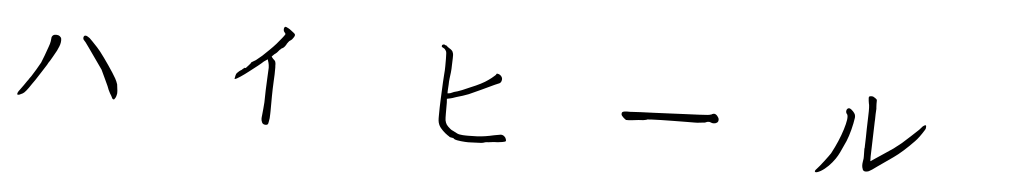

<svg xmlns="http://www.w3.org/2000/svg" viewBox="-40 -1091 7580 1438"><g transform="rotate(5 3750.0 -372.0)"><path d="M770.5 -185.5Q761.7 -204.1 745.1 -240.2Q715.8 -303.7 714.8 -304.7Q660.2 -381.8 605.5 -460Q586.9 -486.3 578.1 -498Q568.4 -508.8 563.5 -514.6Q558.6 -519.5 558.6 -526.4Q557.6 -533.2 560.1 -538.6Q562.5 -543.9 565.4 -545.9Q569.3 -547.9 575.2 -547.9Q580.1 -547.9 588.9 -543Q597.7 -538.1 605.5 -532.2Q613.3 -525.4 628.9 -508.8Q673.8 -462.9 692.4 -438.5Q722.7 -399.4 762.2 -341.8Q801.8 -284.2 822.3 -248Q834 -226.6 840.8 -205.1L846.7 -157.2Q848.6 -134.8 844.7 -125Q841.8 -111.3 836.9 -103Q832 -94.7 828.1 -90.8Q826.2 -88.9 819.3 -91.8Q812.5 -95.7 810.5 -103.5Q806.6 -113.3 793.9 -132.8Q779.3 -159.2 770.5 -185.5ZM342.8 -368.2Q335.9 -354.5 325.2 -337.9Q313.5 -322.3 305.7 -305.7Q304.7 -302.7 269.5 -249Q235.4 -194.3 228.5 -185.5Q223.6 -177.7 205.1 -152.3Q162.1 -85.9 142.6 -76.2Q123 -66.4 118.2 -64.5Q113.3 -62.5 107.4 -62.5Q101.6 -62.5 101.6 -69.3Q101.6 -76.2 110.4 -90.8Q108.4 -86.9 145.5 -138.7Q169.9 -174.8 170.9 -175.8Q172.9 -176.8 172.9 -176.8Q172.9 -176.8 173.8 -178.7Q179.7 -189.5 195.3 -210Q199.2 -215.8 228.5 -263.7L259.8 -318.4Q260.7 -320.3 281.2 -373Q303.7 -434.6 304.7 -438.5Q315.4 -466.8 317.4 -483.4Q318.4 -496.1 320.3 -508.8Q320.3 -515.6 322.3 -517.6Q325.2 -524.4 332 -529.8Q338.9 -535.2 354.5 -535.2Q370.1 -535.2 380.9 -527.3Q391.6 -519.5 393.6 -508.8Q395.5 -498 393.6 -482.4Q391.6 -466.8 384.8 -450.2Q377.9 -433.6 370.1 -417Q358.4 -396.5 342.8 -368.2Z M1919.9 -470.7Q1909.2 -460 1879.9 -436.5Q1850.6 -413.1 1818.4 -388.7Q1786.1 -363.3 1756.8 -343.8Q1724.6 -322.3 1716.8 -322.3H1712.9L1713.9 -327.1Q1714.8 -332 1715.8 -337.4Q1716.8 -342.8 1717.8 -347.7Q1721.7 -363.3 1727.5 -368.2L1744.1 -383.8Q1745.1 -385.7 1751 -388.7Q1758.8 -393.6 1760.7 -394.5Q1763.7 -397.5 1767.6 -401.4Q1772.5 -404.3 1776.4 -408.2L1778.3 -409.2V-412.1L1781.2 -411.1H1784.2H1789.1H1790Q1793 -415 1798.8 -420.9Q1804.7 -426.8 1810.5 -433.6Q1817.4 -440.4 1821.3 -446.3Q1826.2 -452.1 1827.1 -456.1V-457L1829.1 -458Q1860.4 -476.6 1860.4 -476.6Q1879.9 -492.2 1905.3 -513.7Q1929.7 -536.1 1955.1 -561.5Q1981.4 -586.9 2003.9 -612.3Q2026.4 -637.7 2042 -658.2Q2059.6 -679.7 2064.5 -690.4L2063.5 -691.4V-692.4Q2055.7 -702.1 2050.8 -710Q2046.9 -717.8 2048.8 -731.4Q2049.8 -736.3 2053.7 -741.2Q2056.6 -746.1 2065.4 -743.2Q2069.3 -741.2 2080.1 -736.3Q2091.8 -730.5 2102.5 -721.7Q2115.2 -712.9 2124 -705.1Q2133.8 -697.3 2134.8 -693.4Q2135.7 -688.5 2134.8 -682.6Q2131.8 -675.8 2127 -668.9Q2118.2 -655.3 2116.2 -654.3Q2105.5 -645.5 2103.5 -644.5Q2097.7 -642.6 2090.8 -632.8Q2086.9 -627 2083 -622.1Q2080.1 -619.1 2080.1 -618.2Q2080.1 -615.2 2076.2 -610.4Q2073.2 -604.5 2069.3 -599.6Q2064.5 -593.8 2059.6 -588.9Q2053.7 -584 2048.8 -582Q2041 -579.1 2039.1 -575.2Q2035.2 -570.3 2031.2 -568.4Q2027.3 -564.5 2013.7 -547.9Q2004.9 -539.1 1994.1 -532.2Q1994.1 -532.2 1975.6 -513.7Q1982.4 -502.9 1989.3 -496.1Q1998 -489.3 2003.9 -481.4Q2005.9 -476.6 2006.8 -472.2Q2007.8 -467.8 2008.8 -460.9V-449.2L2009.8 -434.6Q2009.8 -408.2 2009.3 -381.8Q2008.8 -355.5 2006.8 -329.1Q2003.9 -273.4 2003.4 -217.3Q2002.9 -161.1 2002.9 -105.5Q2002.9 -98.6 2002.4 -83.5Q2002 -68.4 2001 -51.8Q1998 -36.1 1996.1 -22Q1994.1 -7.8 1989.3 -3.9Q1981.4 0 1975.6 0Q1954.1 0 1947.3 -15.1Q1940.4 -30.3 1940.4 -43Q1940.4 -48.8 1940.9 -55.2Q1941.4 -61.5 1942.4 -68.4Q1945.3 -93.8 1947.3 -117.7Q1949.2 -141.6 1951.2 -167Q1952.1 -212.9 1953.1 -256.8Q1954.1 -300.8 1957 -346.7Q1957 -367.2 1959 -387.7Q1960.9 -408.2 1960.9 -427.7Q1960 -450.2 1956.1 -463.9Q1953.1 -475.6 1948.2 -490.2Q1933.6 -479.5 1919.9 -470.7Z M3699.2 -518.6Q3710.9 -505.9 3709 -490.2Q3706.1 -465.8 3686.5 -460Q3682.6 -459 3678.7 -457Q3674.8 -456.1 3672.9 -454.1H3671.9Q3657.2 -448.2 3654.3 -446.3Q3632.8 -435.5 3563 -403.3Q3493.2 -371.1 3470.7 -361.3Q3449.2 -353.5 3426.8 -345.7Q3387.7 -333 3380.9 -332Q3373 -330.1 3366.2 -327.1Q3359.4 -324.2 3352.5 -322.3Q3344.7 -319.3 3337.9 -318.4Q3315.4 -313.5 3310.5 -312.5Q3312.5 -290 3312.5 -285.2Q3312.5 -275.4 3312.5 -271.5V-200.2Q3312.5 -166 3314.5 -151.4Q3318.4 -131.8 3327.1 -119.1Q3335.9 -106.4 3356.4 -89.8Q3363.3 -83 3379.9 -76.2Q3393.6 -69.3 3410.2 -60.5Q3418 -56.6 3428.7 -54.7Q3439.5 -52.7 3452.1 -51.8Q3464.8 -50.8 3477.1 -50.8Q3489.3 -50.8 3498 -50.8Q3527.3 -50.8 3558.6 -52.2Q3589.8 -53.7 3621.6 -58.6Q3653.3 -63.5 3686.5 -71.3Q3732.4 -79.1 3736.3 -80.1Q3751 -80.1 3761.7 -71.3Q3771.5 -64.5 3776.4 -50.8Q3781.2 -38.1 3776.4 -33.2Q3772.5 -30.3 3752.9 -26.4Q3738.3 -23.4 3716.8 -21.5Q3689.5 -21.5 3672.9 -18.6Q3662.1 -16.6 3650.4 -15.6Q3627.9 -14.6 3625.5 -13.2Q3623 -11.7 3620.1 -11.7Q3619.1 -11.7 3618.2 -10.7H3617.2Q3612.3 -7.8 3594.7 -5.9Q3578.1 -4.9 3558.6 -4.4Q3539.1 -3.9 3522 -2.9Q3504.9 -2 3498 -2Q3488.3 -2 3473.6 -2.9Q3459 -3.9 3443.4 -5.4Q3427.7 -6.8 3413.1 -9.8Q3395.5 -13.7 3390.6 -17.6Q3388.7 -19.5 3386.7 -21.5Q3385.7 -21.5 3384.8 -23.4Q3382.8 -23.4 3382.8 -23.4Q3381.8 -23.4 3380.9 -23.4H3379.9L3378.9 -24.4Q3377.9 -25.4 3376 -25.4Q3371.1 -25.4 3366.2 -26.4Q3358.4 -28.3 3356.4 -29.3Q3352.5 -33.2 3348.1 -35.6Q3343.8 -38.1 3340.8 -40Q3320.3 -53.7 3301.8 -72.3Q3282.2 -90.8 3271.5 -112.3Q3267.6 -120.1 3265.6 -128.9Q3264.6 -135.7 3262.7 -144.5V-145.5Q3261.7 -153.3 3261.7 -162.1V-177.7Q3261.7 -242.2 3264.6 -305.7Q3267.6 -369.1 3270.5 -433.6Q3271.5 -464.8 3274.4 -494.1Q3277.3 -523.4 3277.3 -554.7V-610.4Q3277.3 -627 3276.4 -640.6Q3276.4 -655.3 3274.4 -662.1Q3272.5 -670.9 3266.6 -675.8V-676.8Q3262.7 -683.6 3256.8 -686.5Q3252.9 -688.5 3250 -690.4Q3247.1 -692.4 3245.1 -693.4Q3238.3 -694.3 3238.3 -700.2Q3238.3 -700.2 3238.3 -701.7Q3238.3 -703.1 3238.3 -704.1Q3238.3 -711.9 3245.1 -713.9Q3251 -716.8 3254.9 -716.8H3255.9L3256.8 -715.8Q3260.7 -710.9 3268.6 -710.9Q3271.5 -710.9 3277.3 -706.1Q3278.3 -705.1 3279.3 -704.1L3281.2 -701.2Q3285.2 -698.2 3295.9 -691.4Q3321.3 -676.8 3324.2 -661.1Q3325.2 -657.2 3327.1 -652.3Q3328.1 -646.5 3328.1 -641.6V-619.1Q3328.1 -592.8 3326.2 -565.4Q3326.2 -539.1 3323.2 -511.7Q3321.3 -488.3 3317.4 -465.8Q3314.5 -443.4 3314.5 -419.9Q3314.5 -404.3 3311.5 -372.1Q3311.5 -362.3 3311.5 -353.5Q3330.1 -355.5 3334 -357.4Q3354.5 -367.2 3359.4 -368.2Q3381.8 -373 3418.9 -387.7Q3435.5 -394.5 3477.5 -413.1Q3564.5 -448.2 3608.4 -480.5Q3618.2 -488.3 3630.9 -497.1Q3641.6 -504.9 3650.4 -513.7Q3662.1 -523.4 3663.1 -526.4V-530.3L3665 -531.2Q3666 -532.2 3668 -532.2H3668.9V-533.2L3673.8 -532.2Q3688.5 -530.3 3699.2 -518.6Z M4659.2 -271.5V-273.4Q4655.3 -274.4 4649.9 -279.3Q4644.5 -284.2 4639.6 -288.1Q4633.8 -293.9 4628.9 -299.8Q4624 -305.7 4624 -311.5Q4623 -325.2 4630.4 -329.1Q4637.7 -333 4647.5 -334L4661.1 -335H4688.5L4702.1 -335.9Q4722.7 -337.9 4766.6 -339.4Q4810.5 -340.8 4866.2 -343.3Q4921.9 -345.7 4983.4 -348.6Q5044.9 -351.6 5100.6 -354Q5156.2 -356.4 5200.7 -358.4Q5245.1 -360.4 5264.6 -362.3Q5279.3 -363.3 5290 -367.2Q5292 -367.2 5293 -367.7Q5293.9 -368.2 5294.9 -368.2Q5298.8 -372.1 5301.8 -372.1Q5306.6 -375 5313.5 -375Q5319.3 -376 5326.2 -372.1Q5333 -368.2 5338.9 -361.3Q5344.7 -354.5 5348.1 -347.7Q5351.6 -340.8 5351.6 -335Q5352.5 -318.4 5341.3 -311Q5330.1 -303.7 5318.4 -303.7Q5307.6 -302.7 5295.9 -307.6Q5293 -309.6 5290 -310.1Q5287.1 -310.5 5286.1 -311.5Q5283.2 -310.5 5280.3 -311Q5277.3 -311.5 5275.4 -311.5Q5272.5 -311.5 5270 -310.5Q5267.6 -309.6 5263.7 -308.6Q5262.7 -307.6 5261.2 -307.6Q5259.8 -307.6 5257.8 -305.7Q5255.9 -305.7 5254.4 -305.2Q5252.9 -304.7 5252 -303.7Q5240.2 -301.8 5229.5 -301.3Q5218.8 -300.8 5207 -298.8Q5202.1 -296.9 5172.9 -296.9Q5143.6 -296.9 5102.5 -296.4Q5061.5 -295.9 5013.7 -295.4Q4965.8 -294.9 4924.8 -293.9Q4883.8 -293 4854.5 -291.5Q4825.2 -290 4819.3 -289.1Q4815.4 -287.1 4811.5 -285.6Q4807.6 -284.2 4803.7 -284.2Q4792 -281.2 4778.8 -280.8Q4765.6 -280.3 4753.9 -279.3Q4732.4 -277.3 4708 -273.9Q4683.6 -270.5 4662.1 -271.5Z M6301.8 -495.1Q6310.5 -506.8 6321.8 -503.9Q6333 -501 6348.6 -484.4Q6361.3 -470.7 6364.7 -460.9Q6368.2 -451.2 6367.2 -437.5Q6361.3 -395.5 6348.6 -346.2Q6335.9 -296.9 6320.3 -258.8Q6292 -196.3 6279.8 -170.4Q6267.6 -144.5 6251 -120.1Q6229.5 -88.9 6203.1 -62.5Q6176.8 -36.1 6147.5 -18.6Q6115.2 -1 6106 -6.8Q6096.7 -12.7 6117.2 -33.2Q6134.8 -51.8 6167.5 -94.7Q6200.2 -137.7 6212.9 -157.2Q6264.6 -253.9 6292.5 -343.8Q6320.3 -433.6 6307.6 -457Q6298.8 -465.8 6297.9 -475.6Q6296.9 -485.4 6301.8 -495.1ZM6458 -62.5Q6454.1 -71.3 6453.1 -84Q6452.1 -97.7 6455.1 -116.2Q6460 -141.6 6459 -152.3Q6458 -185.5 6458 -221.7L6460 -212.9V-233.4Q6460.9 -247.1 6461.9 -295.9Q6462.9 -333 6462.9 -361.3Q6464.8 -390.6 6465.8 -460Q6468.8 -536.1 6461.9 -554.7Q6460 -560.5 6459 -573.2Q6457 -594.7 6457 -596.7Q6460 -606.4 6463.9 -607.4Q6481.4 -610.4 6489.3 -607.4Q6498 -603.5 6505.9 -597.7Q6514.6 -591.8 6517.6 -587.9Q6520.5 -584 6519.5 -572.3Q6518.6 -559.6 6520.5 -529.3Q6521.5 -520.5 6521.5 -518.6Q6518.6 -476.6 6518.6 -438.5V-437.5Q6519.5 -435.5 6517.6 -418.9L6509.8 -158.2Q6509.8 -150.4 6510.7 -123L6598.6 -181.6L6675.8 -233.4Q6705.1 -256.8 6734.4 -279.3L6796.9 -335.9L6854.5 -389.6Q6873 -409.2 6878.9 -417Q6890.6 -426.8 6898.4 -427.7Q6904.3 -427.7 6904.3 -418.9Q6905.3 -403.3 6899.4 -394.5Q6860.4 -331.1 6831.1 -301.8Q6746.1 -213.9 6681.6 -168.9Q6590.8 -106.4 6568.4 -89.8Q6538.1 -68.4 6530.3 -62.5Q6511.7 -50.8 6505.9 -47.9Q6492.2 -43 6483.4 -43Q6470.7 -43 6464.8 -48.8Q6459 -54.7 6458 -62.5Z"/></g></svg>

Font: ToneOZ-Zhuyin-Tsuipita-TC
Style: Regular
Weight: 400
Designer: ÂÆ£ÂøóÂáåJeffrey Xuan(jeffreyx@gmail.com, ToneOZ.com) ÈòøÂù§(cjkFonts)
Foundry: ToneOZ
Version: Version 0.240710